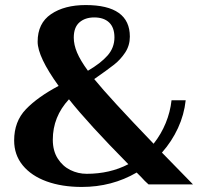

<svg xmlns="http://www.w3.org/2000/svg" viewBox="-20 -730 806 760"><path d="M568 0Q553 -13 538 -30Q538 -30 521 -47Q423 10 304 10Q225 10 164.5 -12Q104 -34 70 -75.5Q36 -117 36 -174Q36 -249 82.5 -297.5Q129 -346 212 -390Q129 -505 129 -565Q129 -638 182 -674Q235 -710 319 -710Q494 -710 494 -585Q494 -550 475.5 -522Q457 -494 431.5 -474Q406 -454 353 -417Q413 -343 588 -161Q618 -199 636 -243Q654 -287 659 -333H715Q709 -276 684.5 -223Q660 -170 621 -126L744 0ZM328 -450Q378 -479 405.5 -510Q433 -541 433 -582Q433 -621 412 -641Q391 -661 353 -661Q317 -661 294.5 -641.5Q272 -622 272 -581Q272 -553 285 -522Q298 -491 328 -450ZM323 -42Q415 -42 488 -80Q329 -241 253 -337Q189 -268 189 -177Q189 -133 208.5 -102.5Q228 -72 258.5 -57Q289 -42 323 -42Z"/></svg>

Font: Trirong Bold
Style: Regular
Weight: 700
Designer: Katatrad Team
Foundry: CadsonDemak
Version: Version 1.000